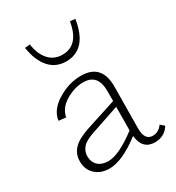

<svg xmlns="http://www.w3.org/2000/svg" viewBox="-160 -746 778 849"><g transform="rotate(-30 229.5 -322.0)"><path d="M223 -502Q171 -502 138 -539Q105 -576 94 -645L120 -648Q128 -594 155 -565Q182 -536 223 -536Q307 -536 325 -648L351 -645Q329 -502 223 -502ZM440 -54 459 -37Q433 4 384 4Q321 4 313 -69Q218 4 152 4Q108 4 80.5 -21.5Q53 -47 53 -89Q53 -126 77.5 -152Q102 -178 160 -197L314 -247V-292Q317 -385 240 -385Q196 -385 151 -358.5Q106 -332 98 -288L61 -292Q68 -344 126 -379.5Q184 -415 246 -415Q353 -415 351 -296L349 -86Q349 -26 390 -26Q420 -26 440 -54ZM93 -93Q93 -62 112 -44.5Q131 -27 164 -27Q218 -27 312 -98L313 -218L171 -170Q125 -155 109 -135.5Q93 -116 93 -93Z"/></g></svg>

Font: EauTestText Light
Style: Regular
Weight: 300
Designer: Christian Thalmann (Catharsis Fonts)
Version: Version 0.001;PS 000.001;hotconv 1.0.88;makeotf.lib2.5.64775